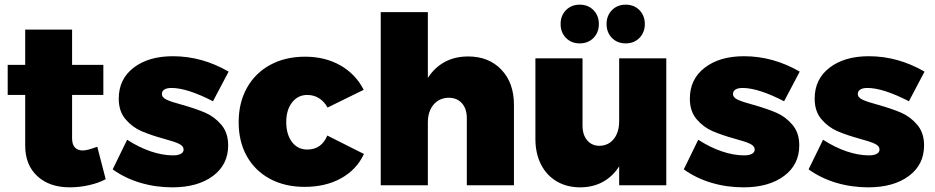

<svg xmlns="http://www.w3.org/2000/svg" viewBox="-20 -794 4007 823"><path d="M433 -26Q404 -10 362.5 -0.5Q321 9 279 9Q192 9 140 -39Q88 -87 88 -170V-387H13V-516H88V-667H289V-516H423V-387H289V-201Q289 -175 301 -162Q313 -149 335 -149Q354 -149 397 -165Z M715 -417Q696 -417 685 -410.5Q674 -404 674 -391Q674 -376 694.5 -366.5Q715 -357 760 -345Q820 -328 859.5 -311Q899 -294 928.5 -259.5Q958 -225 958 -171Q958 -88 892.5 -39.5Q827 9 719 9Q647 9 581.5 -10.5Q516 -30 463 -68L525 -195Q576 -162 626.5 -145Q677 -128 722 -128Q743 -128 755 -134.5Q767 -141 767 -153Q767 -168 747.5 -177.5Q728 -187 683 -199Q625 -215 586 -232Q547 -249 518 -283Q489 -317 489 -371Q489 -455 553 -504Q617 -553 721 -553Q846 -553 960 -487L893 -360Q782 -417 715 -417Z M1297 -387Q1257 -387 1232 -355Q1207 -323 1207 -271Q1207 -218 1231.5 -185.5Q1256 -153 1297 -153Q1358 -153 1383 -213L1540 -134Q1509 -67 1442.5 -30Q1376 7 1286 7Q1201 7 1137 -27.5Q1073 -62 1038 -124.5Q1003 -187 1003 -270Q1003 -354 1038.5 -417.5Q1074 -481 1138.5 -516Q1203 -551 1288 -551Q1373 -551 1438.5 -514Q1504 -477 1539 -409L1384 -333Q1370 -359 1347.5 -373Q1325 -387 1297 -387Z M2183 -345V0H1981V-287Q1981 -328 1960 -351.5Q1939 -375 1903 -375Q1862 -374 1838 -345Q1814 -316 1814 -269V0H1612V-742H1814V-460Q1843 -505 1886.5 -528.5Q1930 -552 1987 -552Q2075 -552 2129 -495.5Q2183 -439 2183 -345Z M2836 -544V0H2634V-81Q2606 -37 2563.5 -14Q2521 9 2467 9Q2410 9 2366.5 -16.5Q2323 -42 2299 -89Q2275 -136 2275 -199V-544H2477V-256Q2477 -216 2497 -192.5Q2517 -169 2550 -169Q2589 -170 2611.5 -199Q2634 -228 2634 -275V-544ZM2547 -691Q2547 -655 2524 -631.5Q2501 -608 2465 -608Q2429 -608 2406 -631.5Q2383 -655 2383 -691Q2383 -727 2406 -750.5Q2429 -774 2465 -774Q2501 -774 2524 -750.5Q2547 -727 2547 -691ZM2744 -691Q2744 -655 2721 -631.5Q2698 -608 2662 -608Q2626 -608 2603 -631.5Q2580 -655 2580 -691Q2580 -727 2603 -750.5Q2626 -774 2662 -774Q2698 -774 2721 -750.5Q2744 -727 2744 -691Z M3163 -417Q3144 -417 3133 -410.5Q3122 -404 3122 -391Q3122 -376 3142.5 -366.5Q3163 -357 3208 -345Q3268 -328 3307.5 -311Q3347 -294 3376.5 -259.5Q3406 -225 3406 -171Q3406 -88 3340.5 -39.5Q3275 9 3167 9Q3095 9 3029.5 -10.5Q2964 -30 2911 -68L2973 -195Q3024 -162 3074.5 -145Q3125 -128 3170 -128Q3191 -128 3203 -134.5Q3215 -141 3215 -153Q3215 -168 3195.5 -177.5Q3176 -187 3131 -199Q3073 -215 3034 -232Q2995 -249 2966 -283Q2937 -317 2937 -371Q2937 -455 3001 -504Q3065 -553 3169 -553Q3294 -553 3408 -487L3341 -360Q3230 -417 3163 -417Z M3698 -417Q3679 -417 3668 -410.5Q3657 -404 3657 -391Q3657 -376 3677.5 -366.5Q3698 -357 3743 -345Q3803 -328 3842.5 -311Q3882 -294 3911.5 -259.5Q3941 -225 3941 -171Q3941 -88 3875.5 -39.5Q3810 9 3702 9Q3630 9 3564.5 -10.5Q3499 -30 3446 -68L3508 -195Q3559 -162 3609.5 -145Q3660 -128 3705 -128Q3726 -128 3738 -134.5Q3750 -141 3750 -153Q3750 -168 3730.5 -177.5Q3711 -187 3666 -199Q3608 -215 3569 -232Q3530 -249 3501 -283Q3472 -317 3472 -371Q3472 -455 3536 -504Q3600 -553 3704 -553Q3829 -553 3943 -487L3876 -360Q3765 -417 3698 -417Z"/></svg>

Font: #9Slide03 Montserrat ExtraBold
Style: Regular
Weight: 800
Designer: Julieta Ulanovsky
Foundry: Julieta Ulanovsky
Version: Version 6.001